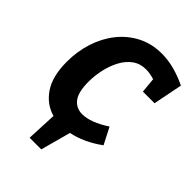

<svg xmlns="http://www.w3.org/2000/svg" viewBox="-261 -838 1153 1153"><g transform="rotate(45 316.0 -261.5)"><path d="M46 -283Q46 -371 71.5 -450Q97 -529 145.5 -590Q194 -651 262.5 -686Q331 -721 416 -721Q469 -721 522 -707Q575 -693 632 -666L595 -479H496L487 -575Q448 -587 415 -587Q366 -587 330 -561Q294 -535 270.5 -491.5Q247 -448 235 -395Q223 -342 223 -290Q223 -202 253 -163.5Q283 -125 334 -125Q370 -125 413 -141.5Q456 -158 503 -189L557 -84Q508 -48 458.5 -25.5Q409 -3 362 6L310 198H211L220 4Q143 -17 94.5 -88Q46 -159 46 -283Z"/></g></svg>

Font: Bitter ExtraBold
Style: Italic
Weight: 800
Italic angle: -9°
Designer: Sol Matas, and Bitter project Authors
Foundry: Sol Matas
Version: Version 2.001